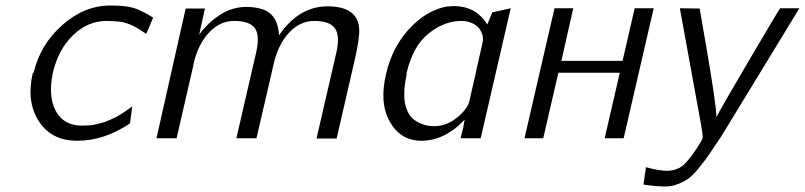

<svg xmlns="http://www.w3.org/2000/svg" viewBox="-20 -502 2922 697"><path d="M99 -237Q100 -238 100 -238H102Q126 -340 206 -411Q286 -482 381 -482Q435 -482 464 -473.5Q493 -465 536 -438L511 -379Q506 -382 495.5 -389Q485 -396 481 -398.5Q477 -401 467.5 -406Q458 -411 452.5 -413Q447 -415 437 -418.5Q427 -422 417.5 -423Q408 -424 395 -425Q382 -426 367 -426Q298 -426 244.5 -373.5Q191 -321 172 -238Q154 -154 182 -100Q211 -46 277 -46Q291 -46 305 -47Q319 -48 332 -51.5Q345 -55 354.5 -57.5Q364 -60 377 -66Q390 -72 396 -74.5Q402 -77 415 -85Q428 -93 431 -95Q434 -97 446.5 -106Q459 -115 460 -115L452 -54Q358 9 261 9Q166 9 120.5 -62.5Q75 -134 99 -237Z M548 0 654 -471H724L703 -376Q732 -417 776 -446.5Q820 -476 873 -477Q908 -477 934 -468Q989 -449 993 -374Q1065 -479 1169 -479Q1279 -479 1284 -397Q1286 -362 1266 -277L1202 1H1129L1201 -311Q1215 -372 1196 -399Q1177 -426 1121 -426Q1069 -426 1029.5 -383.5Q990 -341 974 -272L911 0H838L910 -312Q924 -374 905 -400Q886 -426 830 -426Q778 -426 738.5 -383.5Q699 -341 683 -272Q682 -269 682 -265L621 0Z M1382 -236Q1407 -342 1480 -412Q1535 -465 1600 -478Q1622 -480 1632 -480Q1709 -478 1749 -413L1767 -457L1834 -472L1725 0H1652L1662 -40Q1662 -41 1664 -53L1667 -68Q1595 9 1509 9Q1435 9 1395.5 -59.5Q1356 -128 1382 -236ZM1456 -237V-231Q1444 -177 1449 -135Q1456 -86 1486.5 -65Q1517 -44 1556 -44Q1601 -44 1639 -75Q1677 -106 1684 -135L1732 -348Q1738 -375 1717 -402Q1693 -426 1654 -426Q1593 -426 1536 -380.5Q1479 -335 1456 -237Z M1884 0 1993 -472H2061L2018 -281H2240L2284 -472H2353L2244 0H2175L2230 -238H2007L1952 0Z M2448 -472Q2460 -472 2484 -471.5Q2508 -471 2520 -471L2542 -343Q2579 -130 2581 -77Q2591 -99 2699 -282.5Q2807 -466 2812 -472H2882L2599 -8Q2568 38 2555 57.5Q2542 77 2518.5 106Q2495 135 2479.5 146Q2464 157 2441.5 166Q2419 175 2394 175Q2362 175 2316 168L2325 105Q2372 118 2402 118Q2426 118 2447 107Q2475 93 2523 15Q2530 3 2531 -2Q2531 -18 2524 -55Z"/></svg>

Font: Coval
Style: ExtraLight Italic
Weight: 200
Foundry: Context Ltd
Version: Version 001.000